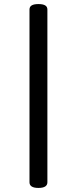

<svg xmlns="http://www.w3.org/2000/svg" viewBox="-20 -910 378 944"><path d="M169 14Q147 14 136 7Q125 0 125 -14V-863Q125 -877 136 -883.5Q147 -890 169 -890Q191 -890 202 -883.5Q213 -877 213 -863V-14Q213 0 202 7Q191 14 169 14Z"/></svg>

Font: Playwrite GB J
Style: Regular
Weight: 400
Designer: Veronika Burian, José Scaglione
Foundry: TypeTogether
Version: Version 1.002